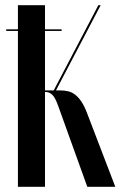

<svg xmlns="http://www.w3.org/2000/svg" viewBox="-20 -719 464 739"><path d="M423.8 0 315 -283.8Q304.8 -310.8 293.4 -327.8Q282 -344.8 269.4 -354.5Q256.8 -364.2 242.4 -367.6Q228 -371 211.8 -371H124.8V-365H157.5Q171.5 -364.2 182.2 -353.2Q193 -342.2 203.8 -311.8L316 0ZM367.5 -699H358.5L181.2 -360.5L187.5 -356ZM153.2 -699H49V0H153.2ZM4 -600H217.2V-606H4Z"/></svg>

Font: Moniqa Black
Style: Regular
Weight: 900
Designer: Rajesh Rajput
Foundry: Rajesh Rajput
Version: Version 1.000